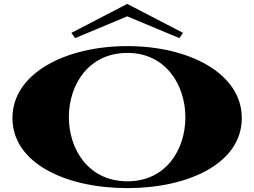

<svg xmlns="http://www.w3.org/2000/svg" viewBox="-20 -952 1307 987"><path d="M635 15C950 15 1223 -113 1223 -345C1223 -576 950 -715 635 -715C318 -715 44 -576 44 -345C44 -113 318 15 635 15ZM635 -20C434 -20 334 -185 334 -350C334 -515 434 -680 635 -680C833 -680 933 -514 933 -349C933 -184 834 -20 635 -20ZM921 -783 634 -932 347 -783 366 -756 634 -868 902 -756Z"/></svg>

Font: Sprat Extended Black
Style: Regular
Weight: 900
Width: 9
Designer: Ethan Nakache
Foundry: Collletttivo
Version: Version 2.000;Glyphs 3.2 (3217)